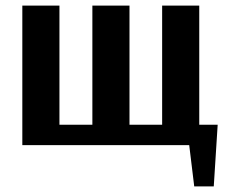

<svg xmlns="http://www.w3.org/2000/svg" viewBox="-20 -520 816 688"><path d="M676 148 658 0H60V-500H193V-73H311V-500H444V-73H561V-500H694V-73H760L746 148Z"/></svg>

Font: Arsenal SC
Style: Bold
Weight: 700
Designer: Andrij Shevchenko
Foundry: Stairsfor
Version: Version 2.001; ttfautohint (v1.8.4.7-5d5b)